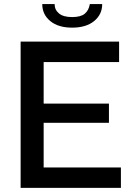

<svg xmlns="http://www.w3.org/2000/svg" viewBox="-20 -912 643 932"><path d="M330.1 -777.8Q262.7 -777.8 223.9 -809.8Q185.1 -841.8 185.1 -892.1H245.1Q245.1 -864.3 266.4 -846.7Q287.6 -829.1 330.1 -829.1Q372.1 -829.1 391.6 -845.5Q411.1 -861.8 416 -892.1H476.1Q476.1 -841.8 437 -809.8Q397.9 -777.8 330.1 -777.8ZM566.9 -99.1V0H80.1V-710H558.1V-610.8H191.9V-409.2H508.8V-315.9H191.9V-99.1Z"/></svg>

Font: Rawline SemiBold
Style: Regular
Weight: 600
Designer: Matt McInerney, Pablo Impallari, Rodrigo Fuenzalida
Foundry: Matt McInerney, Pablo Impallari, Rodrigo Fuenzalida
Version: Version 4.020;PS 004.020;hotconv 1.0.88;makeotf.lib2.5.64775